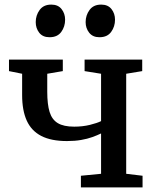

<svg xmlns="http://www.w3.org/2000/svg" viewBox="-20 -813 677 833"><path d="M331 0V-50.5L418.5 -59V-234Q402 -226 380.5 -218.2Q359 -210.5 332 -205.8Q305 -201 270.5 -201Q202 -201 159 -223.2Q116 -245.5 96 -289.8Q76 -334 76 -400.5V-493L19 -504.5V-554.5H252.5V-504.5L185 -493V-415Q185 -360.5 195.2 -327.2Q205.5 -294 230.8 -278.8Q256 -263.5 302 -263.5Q338.5 -263.5 370 -271.2Q401.5 -279 418.5 -287.5V-493L347 -504.5V-554.5H597V-504.5L527.5 -493V-59L598.5 -50.5V0ZM194.5 -651.5Q165.5 -651.5 150.2 -671Q135 -690.5 135 -717Q135 -746.5 152 -769.8Q169 -793 202 -793H203Q232 -793 247.2 -773.5Q262.5 -754 262.5 -727.5Q262.5 -697.5 245.8 -674.5Q229 -651.5 195.5 -651.5ZM411 -651.5Q382.5 -651.5 367 -671Q351.5 -690.5 351.5 -717Q351.5 -746.5 368.5 -769.8Q385.5 -793 418.5 -793H419.5Q448.5 -793 463.8 -773.5Q479 -754 479 -727.5Q479 -697.5 462.2 -674.5Q445.5 -651.5 412 -651.5Z"/></svg>

Font: Merriweather 20pt Medium
Style: Regular
Weight: 500
Version: Version 2.100